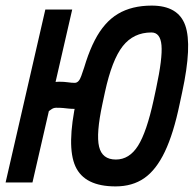

<svg xmlns="http://www.w3.org/2000/svg" viewBox="-60 -652 692 686"><path d="M353 14Q242 14 209.5 -57.5Q177 -129 213 -295L222 -337Q245 -443 278.5 -508Q312 -573 361.5 -602.5Q411 -632 482 -632Q577 -632 602 -561Q627 -490 591 -323L582 -281Q560 -175 529 -110Q498 -45 455.5 -15.5Q413 14 353 14ZM-40 0 102 -618H198L56 0ZM94 -241 40 -307Q69 -332 94.5 -346Q120 -360 151 -360Q169 -360 182.5 -358Q196 -356 207 -356Q222 -356 230.5 -381Q239 -406 249 -435L331 -388Q316 -351 290 -323Q264 -295 240 -279Q216 -263 207 -263Q195 -263 185.5 -264Q176 -265 166.5 -266Q157 -267 141 -267Q131 -267 123 -261Q115 -255 94 -241ZM354 -82Q402 -82 433 -131Q464 -180 489 -295L498 -337Q521 -444 517 -490Q513 -536 481 -536Q417 -536 378.5 -487Q340 -438 315 -323L306 -281Q283 -174 294 -128Q305 -82 354 -82Z"/></svg>

Font: Victor Mono Thin
Style: Italic
Weight: 100
Italic angle: -12°
Monospace: yes
Designer: Rune Bjørnerås
Version: Version 1.561;gftools[0.9.30]